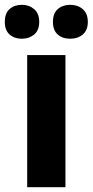

<svg xmlns="http://www.w3.org/2000/svg" viewBox="-46 -778 385 798"><path d="M226 0H67V-549H226ZM-26 -687Q-26 -723 -6 -740.5Q14 -758 45 -758Q75 -758 96 -740Q117 -722 117 -687Q117 -652 96 -634.5Q75 -617 45 -617Q14 -617 -6 -634.5Q-26 -652 -26 -687ZM174 -687Q174 -723 194.5 -740.5Q215 -758 246 -758Q277 -758 298 -740Q319 -722 319 -687Q319 -652 298 -634.5Q277 -617 246 -617Q214 -617 194 -634.5Q174 -652 174 -687Z"/></svg>

Font: Noto Sans Sinhala SemiCondensed ExtraBold
Style: Regular
Weight: 800
Width: 4
Designer: Jelle Bosma - Monotype Design Team
Foundry: Monotype Imaging Inc.
Version: Version 2.006; ttfautohint (v1.8.4.7-5d5b)